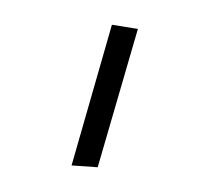

<svg xmlns="http://www.w3.org/2000/svg" viewBox="-137 -895 1274 1167"><g transform="rotate(-30 500.0 -311.5)"><path d="M246 42 114 -47 754 -665 878 -564Z"/></g></svg>

Font: Inconsolata UltraExpanded Black
Style: Regular
Weight: 900
Width: 9
Monospace: yes
Designer: Raph Levien, Cyreal, Brenton Simpson
Foundry: Raph Levien, Cyreal, Google
Version: Version 3.001; ttfautohint (v1.8.2.53-6de2)